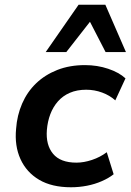

<svg xmlns="http://www.w3.org/2000/svg" viewBox="-20 -781 552 811"><path d="M280 10Q199 10 145.5 -21.5Q92 -53 66.5 -109Q41 -165 48 -237Q52 -294 73.5 -343.5Q95 -393 132.5 -429Q170 -465 222 -485.5Q274 -506 339 -506Q391 -506 437 -490.5Q483 -475 510 -450L467 -357Q444 -378 411.5 -390Q379 -402 344 -402Q305 -402 275 -389Q245 -376 224.5 -352.5Q204 -329 192.5 -298.5Q181 -268 178 -232Q173 -169 204 -131.5Q235 -94 303 -94Q334 -94 368.5 -105.5Q403 -117 431 -138L460 -45Q440 -29 410.5 -16Q381 -3 347.5 3.5Q314 10 280 10ZM173 -561 312 -761H425L512 -561H426L360 -689L260 -561Z"/></svg>

Font: Nunito Sans 9pt
Style: Bold Italic
Weight: 700
Italic angle: -9°
Version: Version 3.101;gftools[0.9.27]